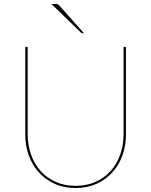

<svg xmlns="http://www.w3.org/2000/svg" viewBox="-20 -936 760 965"><path d="M107 0ZM360 -2Q416.5 -2 461.2 -22.2Q506 -42.5 537 -77.5Q568 -112.5 584.5 -159.5Q601 -206.5 601 -260V-700H613V-260Q613 -204.5 595.5 -155.5Q578 -106.5 545 -70Q512 -33.5 465.2 -12.2Q418.5 9 360 9Q301.5 9 254.8 -12.2Q208 -33.5 175 -70Q142 -106.5 124.5 -155.5Q107 -204.5 107 -260V-700H119V-261Q119 -207.5 135.5 -160.2Q152 -113 183 -77.8Q214 -42.5 258.8 -22.2Q303.5 -2 360 -2ZM256.5 -916Q265 -916 269.2 -914.8Q273.5 -913.5 277.5 -909L402 -769H396Q393.5 -769 391.2 -769.5Q389 -770 387 -772L238.5 -916Z"/></svg>

Font: Lato Hairline
Style: Regular
Weight: 100
Designer: Lukasz Dziedzic
Foundry: tyPoland Lukasz Dziedzic
Version: Version 2.007; 2014-02-27